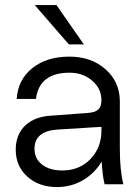

<svg xmlns="http://www.w3.org/2000/svg" viewBox="-20 -738 554 769"><path d="M119.1 -717.8H206.1L315.9 -560.1H255.9ZM460 -143.1Q460 -55.2 474.1 0H398.9Q390.6 -33.2 387.2 -90.8Q358.9 -43.5 312 -16.1Q265.1 11.2 208 11.2Q135.7 11.2 89.4 -30.8Q43 -72.8 43 -138.2Q43 -199.2 81.1 -235.4Q119.1 -271.5 187 -274.9L327.1 -285.2Q359.4 -287.1 372.8 -298.6Q386.2 -310.1 386.2 -335V-336.9Q386.2 -383.3 349.1 -415Q312 -446.8 258.8 -446.8Q137.2 -446.8 124 -341.8H46.9Q51.8 -418.9 109.4 -465.1Q167 -511.2 257.8 -511.2Q345.7 -511.2 402.8 -460.4Q460 -409.7 460 -332ZM118.2 -142.1Q118.2 -102.1 148.7 -78.6Q179.2 -55.2 230 -55.2Q297.4 -55.2 341.8 -100.6Q386.2 -146 386.2 -214.8V-230L211.9 -219.2Q118.2 -213.4 118.2 -142.1Z"/></svg>

Font: Overused Grotesk
Style: Regular
Weight: 400
Version: Version 0.002